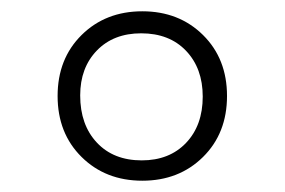

<svg xmlns="http://www.w3.org/2000/svg" viewBox="-20 -878 504 340"><path d="M382 -708Q382 -642 339.5 -600Q297 -558 232 -558Q167 -558 124.5 -600Q82 -642 82 -708Q82 -774 124.5 -816Q167 -858 232 -858Q297 -858 339.5 -816Q382 -774 382 -708ZM230 -819Q181 -819 151.5 -788.5Q122 -758 122 -709Q122 -657 151.5 -625.5Q181 -594 231 -594Q280 -594 309.5 -625Q339 -656 339 -707Q339 -757 309.5 -788Q280 -819 230 -819Z"/></svg>

Font: Morrison Thin
Style: Regular
Weight: 100
Designer: Pablo Impallari, Rodrigo Fuenzalida (Modified by Dan O. Williams)
Version: Version 0.03;June 6, 2019;FontCreator 11.5.0.2425 64-bit; tt